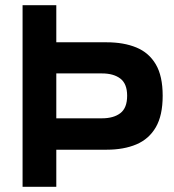

<svg xmlns="http://www.w3.org/2000/svg" viewBox="-20 -720 672 740"><path d="M67 0V-700H197V-557H391Q457 -557 505.5 -537Q554 -517 580.5 -472Q607 -427 607 -351Q607 -275 580.5 -229.5Q554 -184 505.5 -163.5Q457 -143 391 -143H197V0ZM197 -264H373Q418 -264 444 -284Q470 -304 470 -351Q470 -397 444 -417Q418 -437 373 -437H197Z"/></svg>

Font: Zen Kaku Gothic New Black
Style: Regular
Weight: 900
Designer: Yoshimichi Ohira
Foundry: Positype
Version: Version 1.001